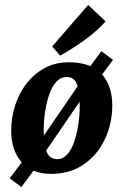

<svg xmlns="http://www.w3.org/2000/svg" viewBox="-20 -687 497 773"><path d="M66 66 19 31 80 -50 105 -66 314 -371 323 -393 388 -481 435 -446 376 -367 351 -351 142 -46 133 -24ZM210 -46Q233 -46 250 -64.5Q267 -83 278 -114.5Q289 -146 295 -184Q301 -222 301 -260Q301 -291 297.5 -317.5Q294 -344 283 -360.5Q272 -377 247 -377Q225 -377 207.5 -358.5Q190 -340 179 -309Q168 -278 162 -240Q156 -202 156 -164Q156 -133 159.5 -106.5Q163 -80 174.5 -63.5Q186 -47 210 -46ZM187 13Q106 13 65.5 -35.5Q25 -84 25 -160Q25 -215 42 -266Q59 -317 91.5 -356.5Q124 -396 169 -417.5Q214 -439 271 -436Q353 -432 392.5 -385.5Q432 -339 432 -263Q432 -189 402 -126Q372 -63 317 -25Q262 13 187 13ZM190 -500 335 -667 405 -601Q374 -565 325 -529Q276 -493 222 -463Z"/></svg>

Font: Rasa
Style: Bold Italic
Weight: 700
Italic angle: -7.10001°
Designer: Anna Giedrys (Yrsa+Rasa design), David Brezina (Yrsa art-direction, Rasa art-direction, design)
Foundry: Rosetta Type Foundry
Version: Version 2.004